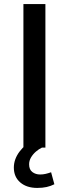

<svg xmlns="http://www.w3.org/2000/svg" viewBox="-20 -725 338 943"><path d="M95 0V-705H203V0ZM163 198Q111 198 79.5 171Q48 144 48 98Q48 57 76 19.5Q104 -18 149 -40L186 0Q171 7 156.5 19.5Q142 32 132.5 48Q123 64 123 82Q123 108 139 120Q155 132 177 132Q191 132 204 129Q217 126 231 121L247 180Q229 189 209 193.5Q189 198 163 198Z"/></svg>

Font: Nunito Sans 9pt SemiBold
Style: Regular
Weight: 600
Version: Version 3.101;gftools[0.9.27]